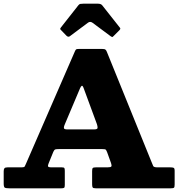

<svg xmlns="http://www.w3.org/2000/svg" viewBox="-20 -1020 966 1040"><path d="M0 -26.5V-92Q0 -103.5 4 -108.5Q8 -113.5 20.5 -113.5H98Q111 -113.5 114 -118.5Q117 -123.5 120.5 -132.5L385.5 -741.5Q389.5 -751.5 393.5 -753.2Q397.5 -755 411.5 -755H532Q546.5 -755 551.2 -751.2Q556 -747.5 559.5 -737.5L801 -142Q806.5 -128 809.8 -120.8Q813 -113.5 833 -113.5H902.5Q915 -113.5 920.5 -111Q926 -108.5 926 -95V-21Q926 -7 922.5 -3.5Q919 0 905 0H499Q485.5 0 482.2 -4.2Q479 -8.5 479 -22V-93.5Q479 -107 482.8 -110.2Q486.5 -113.5 499.5 -113.5H561.5Q580.5 -113.5 583.2 -118.5Q586 -123.5 581.5 -136.5L561 -193.5Q556.5 -205.5 553.2 -209Q550 -212.5 533 -212.5H301Q285.5 -212.5 279.8 -210.8Q274 -209 269 -198L243.5 -135.5Q238.5 -123.5 240.5 -118.5Q242.5 -113.5 256.5 -113.5H315Q326 -113.5 328.5 -109.8Q331 -106 331 -94.5V-18Q331 -5.5 327.2 -2.8Q323.5 0 312 0H31Q12 0 6 -3.5Q0 -7 0 -26.5ZM413 -540.5 331 -346.5Q326 -336 326 -327.5Q326 -319 344.5 -319H489.5Q508 -319 508.5 -327.2Q509 -335.5 505 -347.5L433.5 -541.5Q427.5 -558 422.8 -555.2Q418 -552.5 413 -540.5ZM340 -826.5 312 -855.5Q306 -861 306 -863.5Q306 -866 310.5 -872L404.5 -991.5Q409 -997.5 414.8 -998.8Q420.5 -1000 431 -1000H510.5Q526.5 -1000 533.5 -991.5L629.5 -870Q635 -864.5 626.5 -856L595 -824.5Q589.5 -819 587.5 -819.2Q585.5 -819.5 579 -824L481.5 -896.5Q468.5 -906 456.5 -897L358 -823.5Q349.5 -817.5 340 -826.5Z"/></svg>

Font: Besley* Heavy
Style: Regular
Weight: 800
Designer: Owen Earl
Foundry: indestructible type*
Version: Version 3.000; ttfautohint (v1.8.3)